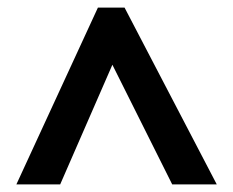

<svg xmlns="http://www.w3.org/2000/svg" viewBox="-20 -738 612 504"><path d="M23 -254 237 -718H307L549 -254H432L275 -568L138 -254Z"/></svg>

Font: Noto Sans Tangsa
Style: Regular
Weight: 400
Designer: David Williams
Foundry: Google LLC
Version: Version 1.504